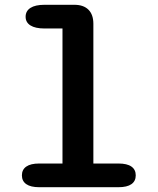

<svg xmlns="http://www.w3.org/2000/svg" viewBox="-20 -782 659 802"><path d="M144 0Q108 0 89.8 -12.8Q71.5 -25.5 71.5 -49.5Q71.5 -73.5 89.8 -86.2Q108 -99 144 -99H241V-663H166Q127.5 -663 107.2 -675.8Q87 -688.5 87 -712Q87 -736 107.2 -749Q127.5 -762 166 -762H290.5Q329 -762 349.5 -741.5Q370 -721 370 -682.5V-99H474.5Q511 -99 529 -86.2Q547 -73.5 547 -49.5Q547 -25.5 529 -12.8Q511 0 474.5 0Z"/></svg>

Font: Sono ExtraLight Monospace SemiBold
Style: Regular
Weight: 600
Version: Version 2.112